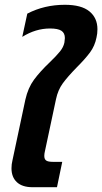

<svg xmlns="http://www.w3.org/2000/svg" viewBox="-20 -782 427 802"><path d="M28 -79Q28 -96 32 -112L86 -366Q97 -415 122 -449Q147 -483 188 -522Q216 -549 230.5 -567Q245 -585 249 -604Q251 -618 251 -623Q251 -644 236.5 -653.5Q222 -663 189 -663Q129 -663 73 -628L94 -725Q165 -762 251 -762Q320 -762 353.5 -734.5Q387 -707 387 -660Q387 -641 383 -625Q376 -590 356 -563Q336 -536 300 -500Q262 -461 242 -433.5Q222 -406 214 -368L168 -152Q165 -140 165 -131Q165 -117 173 -111.5Q181 -106 200 -106H240L218 0H116Q73 0 50.5 -21Q28 -42 28 -79Z"/></svg>

Font: Prompt Medium
Style: Italic
Weight: 500
Italic angle: -12°
Designer: Katatrad Team
Foundry: CadsonDemak
Version: Version 1.001